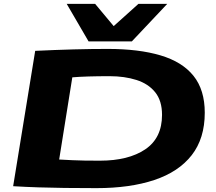

<svg xmlns="http://www.w3.org/2000/svg" viewBox="-20 -963 1119 993"><path d="M479 10Q386 10 313.5 9Q241 8 178 6Q115 4 48 0L162 -700Q267 -705 359.5 -707.5Q452 -710 537 -710Q698 -710 810.5 -676.5Q923 -643 981 -570.5Q1039 -498 1039 -380Q1039 -247 971.5 -160.5Q904 -74 778 -32Q652 10 479 10ZM497 -132Q644 -132 731 -190.5Q818 -249 818 -369Q818 -442 782.5 -486Q747 -530 685.5 -549.5Q624 -569 547 -569Q486 -569 437 -567.5Q388 -566 354 -563L286 -138Q323 -136 354 -134.5Q385 -133 418.5 -132.5Q452 -132 497 -132ZM845 -943 662 -749H438L325 -943H472L568 -828L696 -943Z"/></svg>

Font: Georama ExtraExtended
Style: Bold Italic
Weight: 700
Width: 8
Italic angle: -9°
Designer: Jean-Baptiste Levee
Foundry: Production Type
Version: Version 1.000